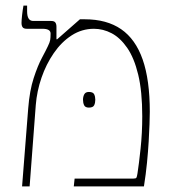

<svg xmlns="http://www.w3.org/2000/svg" viewBox="-20 -667 623 687"><path d="M59 0 81 -280Q86 -343 100.5 -387.5Q115 -432 130 -460Q145 -488 151 -501Q158 -515 159.5 -523.5Q161 -532 161 -547Q161 -564 132 -564H76Q65 -564 61 -569.5Q57 -575 57 -585Q57 -594 59 -612.5Q61 -631 64 -647H77V-627Q77 -609 82.5 -600.5Q88 -592 99 -592H163Q174 -592 178 -586.5Q182 -581 182 -571V-527L184 -526L266 -598H283Q362 -598 413.5 -562.5Q465 -527 490.5 -454Q516 -381 516 -267Q516 -250 515 -222.5Q514 -195 512 -160.5Q510 -126 506 -85Q502 -44 495 0H244L247 -28H457Q466 -28 468 -31Q470 -34 472 -47Q477 -79 483 -135Q489 -191 489 -251Q489 -340 474.5 -400Q460 -460 435 -496Q410 -532 379.5 -548Q349 -564 316 -564Q273 -564 236.5 -540.5Q200 -517 172.5 -477Q145 -437 128.5 -389Q112 -341 108 -291L86 0ZM277 -310Q277 -321 281.5 -329.5Q286 -338 298 -338Q313 -338 317 -329.5Q321 -321 321 -310Q321 -299 317 -290.5Q313 -282 298 -282Q285 -282 281 -290.5Q277 -299 277 -310Z"/></svg>

Font: Noto Serif Hebrew Thin
Style: Regular
Weight: 250
Version: Version 2.003